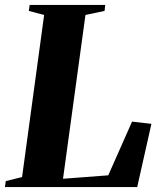

<svg xmlns="http://www.w3.org/2000/svg" viewBox="-37 -763 656 783"><path d="M-17 0 -13.5 -24.5 53 -41 143 -702 80.5 -718.5 84 -743H392L389.5 -718.5L311.5 -702L220 -34L404.5 -48L501.5 -267L580.5 -258L522.5 0Z"/></svg>

Font: Merriweather 120pt ExtraBold
Style: Italic
Weight: 800
Italic angle: -7.8°
Version: Version 2.101